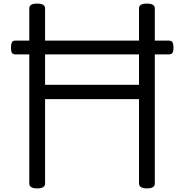

<svg xmlns="http://www.w3.org/2000/svg" viewBox="-20 -1035 1025 1069"><path d="M187 14Q143 14 143 -14V-988Q143 -1002 154 -1008.5Q165 -1015 187 -1015Q231 -1015 231 -988V-563H754V-988Q754 -1002 765 -1008.5Q776 -1015 798 -1015Q842 -1015 842 -988V-14Q842 0 831 7Q820 14 798 14Q754 14 754 -14V-483H231V-14Q231 0 220 7Q209 14 187 14ZM68 -732Q50 -732 45.5 -742Q41 -752 41 -769Q41 -788 45.5 -798.5Q50 -809 68 -809H918Q936 -809 941 -798.5Q946 -788 946 -769Q946 -752 941 -742Q936 -732 918 -732Z"/></svg>

Font: Playwrite PE
Style: Regular
Weight: 400
Designer: Veronika Burian, José Scaglione
Foundry: TypeTogether
Version: Version 1.002